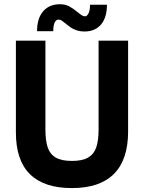

<svg xmlns="http://www.w3.org/2000/svg" viewBox="-20 -894 698 930"><path d="M57 -252V-697H200V-268.5Q200 -213.5 210.8 -180.8Q221.5 -148 249.2 -131.2Q277 -114.5 328.5 -114.5Q379.5 -114.5 407.5 -131.2Q435.5 -148 446.5 -180.8Q457.5 -213.5 457.5 -267V-697H600.5V-257Q600.5 -120.5 532 -51.8Q463.5 17 328.5 17Q193.5 17 125.2 -50.2Q57 -117.5 57 -252ZM298.5 -779.5Q286 -790 279 -794.5Q272 -799 263.5 -799Q251.5 -799 244.8 -784.8Q238 -770.5 238 -743H159.5Q159.5 -805 189 -839.2Q218.5 -873.5 270 -873.5Q296.5 -873.5 315.5 -863.2Q334.5 -853 355.5 -835.5Q369 -824.5 376.5 -819.8Q384 -815 391.5 -815Q402 -815 409 -829.8Q416 -844.5 416 -871H498Q498 -809 469.2 -775.2Q440.5 -741.5 390 -741.5Q368.5 -741.5 351.8 -747Q335 -752.5 324 -760Q313 -767.5 298.5 -779.5Z"/></svg>

Font: HK Grotesk ExtraBold
Style: Regular
Weight: 800
Designer: Alfredo Marco Pradil
Foundry: Hanken Design Co.
Version: Version 3.001